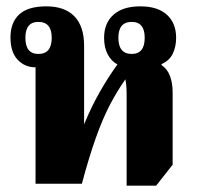

<svg xmlns="http://www.w3.org/2000/svg" viewBox="-20 -579 623 605"><path d="M379 6V-282Q379 -311 375 -329Q349 -292 326.5 -249Q304 -206 282.5 -146Q261 -86 238 0H92V-367H91Q58 -367 35.5 -391Q13 -415 13 -461Q13 -508 40.5 -533.5Q68 -559 126 -559Q184 -559 214.5 -527.5Q245 -496 245 -435V-187Q267 -241 294 -288.5Q321 -336 350 -376Q331 -386 319.5 -407.5Q308 -429 308 -460Q308 -506 337.5 -532.5Q367 -559 422 -559Q477 -559 506 -532.5Q535 -506 535 -460Q535 -432 524.5 -410Q514 -388 489 -377V-374Q508 -361 516 -338.5Q524 -316 524 -288V-60L472 6ZM101 -409Q143 -409 143 -460Q143 -510 101 -510Q60 -510 60 -460Q60 -409 101 -409ZM395 -409Q436 -409 436 -460Q436 -510 395 -510Q353 -510 353 -460Q353 -409 395 -409Z"/></svg>

Font: Noto Serif Thai Condensed ExtraBold
Style: Regular
Weight: 800
Width: 3
Designer: Monotype Design Team
Foundry: Monotype Imaging Inc.
Version: Version 2.002; ttfautohint (v1.8.4.7-5d5b)